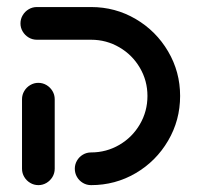

<svg xmlns="http://www.w3.org/2000/svg" viewBox="-20 -539 580 559"><path d="M91.5 -297.8Q104.4 -297.8 115.4 -291.3Q126.3 -284.8 132.8 -273.9Q139.3 -263 139.3 -250V-47.8Q139.3 -34.8 132.8 -23.9Q126.3 -13 115.4 -6.5Q104.4 0 91.9 0Q78.9 0 68 -6.5Q57 -13 50.6 -23.9Q44.1 -34.8 44.1 -47.8V-250Q44.1 -263 50.6 -273.9Q57 -284.8 68 -291.3Q78.9 -297.8 91.5 -297.8ZM197.8 -47.8Q197.8 -60.4 204.1 -71.3Q210.4 -82.2 221.3 -88.7Q232.2 -95.2 245.2 -95.2Q289.6 -95.2 327.4 -117.2Q365.2 -139.3 387.2 -177Q409.3 -214.8 409.3 -259.6Q409.3 -304.1 387.2 -341.7Q365.2 -379.3 327.4 -401.3Q289.6 -423.3 245.2 -423.3H87.4Q74.4 -423.3 63.5 -429.8Q52.6 -436.3 46.1 -447.2Q39.6 -458.1 39.6 -470.7Q39.6 -483.7 46.1 -494.6Q52.6 -505.6 63.5 -512Q74.4 -518.5 87.4 -518.5H245.2Q315.6 -518.5 375 -483.7Q434.4 -448.9 469.4 -389.4Q504.4 -330 504.4 -259.6Q504.4 -188.9 469.4 -129.3Q434.4 -69.6 375 -34.8Q315.6 0 245.2 0Q232.2 0 221.3 -6.5Q210.4 -13 204.1 -23.9Q197.8 -34.8 197.8 -47.8Z"/></svg>

Font: 26F Galaxy Sans Extra Bold
Style: Regular
Weight: 800
Designer: C₂₉H₂₅N₃O₅
Version: Version 1.100